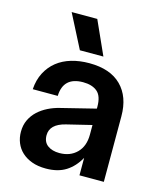

<svg xmlns="http://www.w3.org/2000/svg" viewBox="-110 -794 731 883"><g transform="rotate(15 256.0 -353.0)"><path d="M192 10Q154 10 125.5 -0.5Q97 -11 77.5 -29Q58 -47 48 -71.5Q38 -96 38 -124Q38 -156 50 -181Q62 -206 82 -224.5Q102 -243 128 -256Q154 -269 183 -276L348 -317V-326Q348 -377 323.5 -397.5Q299 -418 256 -418Q162 -418 159 -327H40Q43 -372 61 -406.5Q79 -441 108 -464Q137 -487 176 -498.5Q215 -510 261 -510Q361 -510 413.5 -457.5Q466 -405 466 -312V0H350V-83Q325 -38 287 -14Q249 10 192 10ZM243 -716 315 -556H203L121 -716ZM156 -139Q156 -107 177.5 -91Q199 -75 234 -75Q285 -75 316.5 -106.5Q348 -138 348 -193V-239L229 -210Q156 -192 156 -139Z"/></g></svg>

Font: CyStack Display SemiBold
Style: Regular
Weight: 600
Designer: Weizhong Zhang
Foundry: 本地遙控
Version: Version 1.000;Glyphs 3.1.2 (3151)